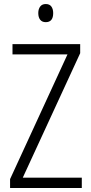

<svg xmlns="http://www.w3.org/2000/svg" viewBox="-20 -933 452 953"><path d="M386 0H30V-44L315 -663H42V-714H378V-669L93 -51H386ZM207 -913Q226 -913 235 -900.5Q244 -888 244 -868Q244 -823 207 -823Q189 -823 179.5 -835Q170 -847 170 -868Q170 -888 179.5 -900.5Q189 -913 207 -913Z"/></svg>

Font: Noto Sans Sinhala UI Condensed Light
Style: Regular
Weight: 300
Width: 3
Designer: Jelle Bosma - Monotype Design Team
Foundry: Monotype Imaging Inc.
Version: Version 2.006; ttfautohint (v1.8.4.7-5d5b)